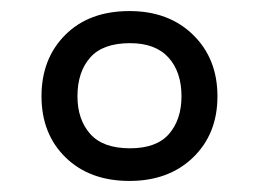

<svg xmlns="http://www.w3.org/2000/svg" viewBox="-20 -744 468 347"><path d="M214 -417Q142 -417 98.5 -459.5Q55 -502 55 -570Q55 -638 98 -681Q141 -724 214 -724Q285 -724 329 -681Q373 -638 373 -570Q373 -502 329 -459.5Q285 -417 214 -417ZM215 -476Q263 -476 285.5 -502Q308 -528 308 -570Q308 -614 284.5 -640Q261 -666 215 -666Q166 -666 143 -640Q120 -614 120 -570Q120 -528 143 -502Q166 -476 215 -476Z"/></svg>

Font: Noto Sans Avestan
Style: Regular
Weight: 400
Designer: Monotype Design Team
Foundry: Monotype Imaging Inc.
Version: Version 2.003; ttfautohint (v1.8.4.7-5d5b)